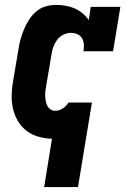

<svg xmlns="http://www.w3.org/2000/svg" viewBox="-20 -558 540 783"><path d="M160 205 192 8Q164 7 137 -0.5Q110 -8 89 -24Q68 -40 54 -63Q40 -86 33.5 -112.5Q27 -139 27.5 -167.5Q28 -196 33 -225L55 -355Q58 -376 63.5 -396.5Q69 -417 77.5 -437.5Q86 -458 98 -477Q110 -496 127.5 -511Q145 -526 166.5 -532Q188 -538 209 -538Q229 -538 248.5 -534.5Q268 -531 285 -523.5Q302 -516 316.5 -504Q331 -492 342 -476L350 -530H471L441 -349H320Q323 -363 322 -377Q321 -391 314.5 -402Q308 -413 295.5 -418.5Q283 -424 269 -424Q254 -424 238.5 -416.5Q223 -409 213 -395.5Q203 -382 197.5 -367Q192 -352 190 -336L168 -206Q166 -195 165 -185Q164 -175 164.5 -164.5Q165 -154 167 -144Q169 -134 173.5 -125.5Q178 -117 186.5 -111.5Q195 -106 205 -106Q221 -106 235.5 -115.5Q250 -125 259 -139L260 -140H355L298 205Z"/></svg>

Font: Iosevka Slab Heavy Oblique
Style: Regular
Weight: 900
Italic angle: -9°
Monospace: yes
Designer: Belleve Invis
Foundry: Belleve Invis
Version: Version 11.1.1; ttfautohint (v1.8.3)